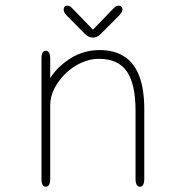

<svg xmlns="http://www.w3.org/2000/svg" viewBox="-20 -668 659 692"><path d="M484.5 5Q468.5 5 468.5 -24V-269Q468.5 -365 437.2 -410.5Q406 -456 336 -456Q303.5 -456 272.2 -441.5Q241 -427 216 -402.8Q191 -378.5 176 -349Q161 -319.5 161 -290V-24Q161 5 145 5Q129.5 5 129.5 -24V-456.5Q129.5 -485 145 -485Q161 -485 161 -456.5V-386.5Q188 -429 235 -458.2Q282 -487.5 339.5 -487.5Q392.5 -487.5 428.2 -464.2Q464 -441 482 -393.8Q500 -346.5 500 -274V-24Q500 -10 496 -2.5Q492 5 484.5 5ZM409.5 -612.5 344.5 -547Q336.5 -539 329.5 -535.8Q322.5 -532.5 314.5 -532.5Q307 -532.5 300 -535.8Q293 -539 285 -547L220 -612.5Q209.5 -623 209.5 -634Q209.5 -640 213 -643.8Q216.5 -647.5 222.5 -647.5Q229.5 -647.5 233.8 -644.2Q238 -641 245.5 -633L315 -561L384 -632.5Q391.5 -640.5 396 -644Q400.5 -647.5 407 -647.5Q413.5 -647.5 417.5 -644Q421.5 -640.5 421.5 -635Q421.5 -624.5 409.5 -612.5Z"/></svg>

Font: Sono ExtraLight
Style: Regular
Weight: 200
Designer: Tyler Finck
Foundry: Tyler Finck
Version: Version 2.112